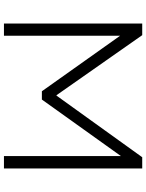

<svg xmlns="http://www.w3.org/2000/svg" viewBox="96 -836 740 972"><g transform="rotate(90 466.0 -350.0)"><path d="M99 0V-700H158L462 -266H464L776 -700H833V0H770V-592L484 -192H442L161 -588V0Z"/></g></svg>

Font: REM Medium ExtraLight
Style: Regular
Weight: 250
Version: Version 1.005;gftools[0.9.28]